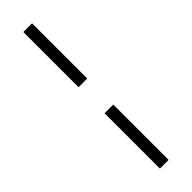

<svg xmlns="http://www.w3.org/2000/svg" viewBox="-306 -804 901 901"><g transform="rotate(-45 144.0 -354.0)"><path d="M172.9 -267.6V99.6H115.2V-267.6ZM172.9 -440.4H115.2V-806.6H172.9Z"/></g></svg>

Font: Pretendard Std Light
Style: Regular
Weight: 300
Designer: Base glyphs from Inter by Rasmus Andersson; Hangeul glyphs from Noto Sans CJK(Source Han Sans) by Jang Soo-young and Kan
Foundry: Kil Hyung-jin
Version: Version 1.309